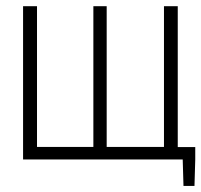

<svg xmlns="http://www.w3.org/2000/svg" viewBox="-20 -515 650 620"><path d="M54.5 0V-495H99.5V-40.5H509.5V-495H554V0ZM281.5 0V-495H324.5V0ZM518 0V-40H610.5V0ZM610.5 0 608 85.5H572.5L570 0Z"/></svg>

Font: Russolo 10pt ExtraLight
Style: Regular
Weight: 200
Designer: Micah Stupak-Hahn
Version: Version 1.000